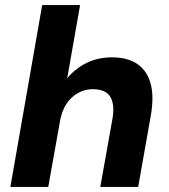

<svg xmlns="http://www.w3.org/2000/svg" viewBox="-20 -740 670 760"><path d="M21 0 147 -720H297L246 -430Q277 -468 322 -490.5Q367 -513 423 -513Q486 -513 524.5 -486Q563 -459 576.5 -408Q590 -357 577 -283L527 0H377L425 -269Q435 -325 417 -356Q399 -387 347 -387Q316 -387 289 -372Q262 -357 243.5 -329.5Q225 -302 218 -263L171 0Z"/></svg>

Font: DM Sans 17pt Black
Style: Italic
Weight: 900
Italic angle: -10°
Version: Version 4.004;gftools[0.9.30]